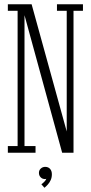

<svg xmlns="http://www.w3.org/2000/svg" viewBox="-20 -720 428 905"><path d="M17 0V-31.5H63V-669H17V-700H129L296.5 -93H294.5V-669H248.5V-700H371V-669H326.5V0H273L93 -657.5H95.5V-31.5H147.5V0ZM189.5 165 175 148.5Q180 145.5 188.8 136.8Q197.5 128 198 122Q197 124 192 124Q179.5 124 171.5 115.5Q163.5 107 163.5 95Q163.5 82.5 172.2 74.5Q181 66.5 193 66.5Q207.5 66.5 216 76Q224.5 85.5 224.5 101.5Q224.5 116.5 219 128.8Q213.5 141 205.2 150Q197 159 189.5 165Z"/></svg>

Font: Imbue Thin 10pt ExtraLight
Style: Regular
Weight: 250
Version: Version 1.102